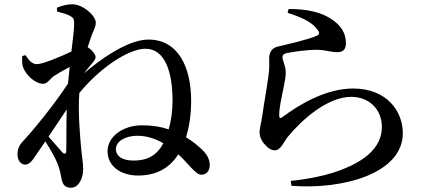

<svg xmlns="http://www.w3.org/2000/svg" viewBox="-20 -822 2040 898"><path d="M233 -467C250 -478 278 -494 306 -509L298 -431C230 -327 131 -208 88 -162C68 -141 62 -123 62 -99C62 -70 79 -52 98 -52C119 -53 132 -72 147 -95L192 -161C215 -125 239 -83 248 -59C259 -33 263 -11 268 15C273 41 284 56 312 56C346 56 369 16 369 -32C369 -58 363 -89 360 -123C355 -182 344 -291 351 -387C442 -499 578 -594 660 -594C754 -594 787 -481 787 -350C787 -302 780 -256 769 -217C734 -229 692 -236 644 -236C555 -236 483 -183 483 -115C483 -45 544 -1 626 -1C718 -1 777 -42 814 -100C839 -77 859 -54 872 -40C894 -17 906 -5 923 -5C947 -5 961 -25 961 -50C961 -78 947 -102 923 -124C906 -140 882 -161 850 -180C865 -228 874 -284 874 -351C874 -504 816 -637 674 -637C575 -637 440 -537 373 -479C384 -493 394 -507 405 -519C418 -535 427 -543 427 -556C427 -567 409 -590 390 -601C396 -620 401 -635 405 -646C416 -681 428 -693 428 -716C428 -749 368 -802 318 -802C292 -802 269 -795 246 -786L247 -768C272 -762 292 -756 305 -749C323 -740 327 -734 327 -712C327 -687 321 -639 314 -581C262 -556 179 -522 153 -522C131 -522 115 -538 100 -564L84 -560C83 -543 83 -525 87 -510C99 -473 144 -430 182 -430C201 -430 213 -452 233 -467ZM744 -152C714 -96 671 -71 605 -71C549 -71 522 -94 522 -124C522 -162 567 -187 623 -187C668 -187 709 -172 744 -152ZM292 -310C290 -234 291 -160 290 -119C290 -101 283 -99 271 -110L207 -183Z M1325 -762C1387 -742 1438 -721 1464 -684C1476 -670 1475 -661 1462 -655C1425 -638 1330 -616 1283 -605C1249 -599 1239 -574 1239 -549C1239 -525 1241 -505 1236 -470C1230 -422 1213 -328 1206 -276C1201 -243 1194 -221 1194 -203C1194 -184 1203 -163 1218 -147C1234 -128 1249 -119 1265 -119C1293 -119 1305 -155 1326 -182C1392 -262 1511 -369 1623 -369C1709 -369 1766 -308 1766 -229C1766 -151 1715 -71 1537 -14C1491 1 1415 17 1340 24L1343 47C1585 66 1864 -11 1864 -199C1864 -304 1787 -408 1632 -408C1509 -408 1387 -339 1299 -273C1291 -268 1286 -269 1286 -280C1285 -318 1297 -364 1305 -406C1311 -440 1318 -463 1316 -490C1315 -515 1301 -541 1301 -554C1301 -563 1306 -571 1323 -574C1348 -579 1415 -590 1466 -589C1511 -587 1527 -578 1558 -578C1586 -578 1598 -593 1598 -620C1598 -668 1574 -706 1523 -737C1485 -761 1427 -780 1330 -780Z"/></svg>

Font: Noto Serif CJK KR SemiBold
Style: Regular
Weight: 600
Designer: Ryoko NISHIZUKA 西塚涼子 (kana & ideographs); Frank Grießhammer (Latin, Greek & Cyrillic); Wenlong ZHANG 张文龙 (bopomofo); San
Foundry: Adobe
Version: Version 2.001;hotconv 1.1.0;makeotfexe 2.6.0